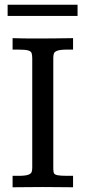

<svg xmlns="http://www.w3.org/2000/svg" viewBox="-20 -791 360 811"><path d="M33.2 0V-48.3H56.6Q86.4 -48.3 98.9 -52.7Q111.3 -57.1 113.8 -64.9Q116.2 -72.8 116.2 -82.5V-543.9Q116.2 -558.6 113.5 -566.7Q110.8 -574.7 98.4 -578.1Q85.9 -581.5 56.6 -581.5H33.2V-629.9Q56.2 -629.4 73.5 -628.9Q90.8 -628.4 107.4 -628.4Q165 -628.4 199.2 -628.7Q233.4 -628.9 253.4 -629.4Q273.4 -629.9 288.6 -629.9V-581.5H264.6Q235.4 -581.5 222.9 -577.1Q210.4 -572.8 207.8 -565.2Q205.1 -557.6 205.1 -547.4V-79.1Q205.1 -66.9 207.5 -60.3Q210 -53.7 222.4 -51Q234.9 -48.3 264.6 -48.3H288.6V0Q258.3 0 230.7 -0.5Q203.1 -1 160.2 -1Q121.1 -1 91.6 -0.5Q62 0 33.2 0ZM12.2 -723.6V-771H307.6V-723.6Z"/></svg>

Font: Kameron
Style: Regular
Weight: 400
Designer: Vernon Adams
Foundry: Vernon Adams
Version: Version 1.100